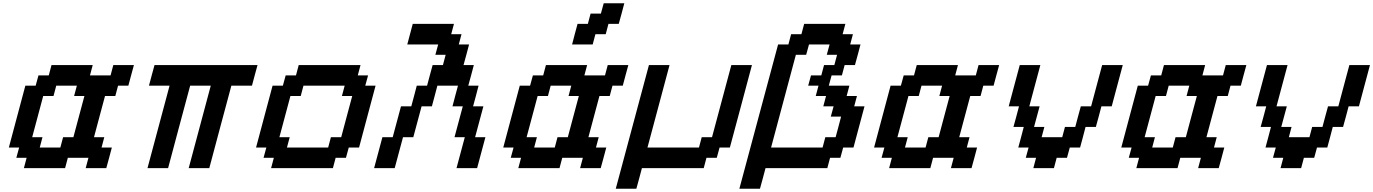

<svg xmlns="http://www.w3.org/2000/svg" viewBox="-20 -1020 8332 1165"><path d="M500 0H625Q630.9 -21 642.1 -62.5Q653.3 -104 658.7 -125H596.2L612.8 -187.5H550.3Q561.5 -229 583.7 -312.5Q606 -396 617.2 -437.5H679.7L696.3 -500H758.8Q764.2 -520.5 775.4 -562.3Q786.6 -604 792.5 -625H667.5L650.9 -562.5H525.9L542.5 -625H292.5L275.9 -562.5H213.4L196.3 -500H133.8Q117.2 -437.5 83.7 -312.5Q50.3 -187.5 33.7 -125H96.2L79.1 -62.5H141.6L125 0H375L391.6 -62.5H516.6ZM346.2 -125H221.2L237.8 -187.5H175.3Q186.5 -229 208.7 -312.3Q231 -395.5 242.2 -437.5H304.7L321.3 -500H446.3L429.7 -437.5H492.2Q481 -396 458.7 -312.5Q436.5 -229 425.3 -187.5H362.8Z M1125 0H1250Q1272 -83 1316.7 -250Q1361.3 -417 1383.8 -500H1508.8Q1514.2 -520.5 1525.4 -562.3Q1536.6 -604 1542.5 -625H917.5Q911.6 -604 900.4 -562.3Q889.2 -520.5 883.8 -500H1008.8Q986.8 -417 941.9 -250Q897 -83 875 0H1000Q1022 -83 1066.7 -250Q1111.3 -417 1133.8 -500H1258.8Q1236.8 -417 1191.9 -250Q1147 -83 1125 0Z M1625 0H2000L2016.6 -62.5H2079.1L2096.2 -125H2158.7Q2175.3 -187.5 2208.7 -312.5Q2242.2 -437.5 2258.8 -500H2196.3L2213.4 -562.5H2150.9L2167.5 -625H1792.5L1775.9 -562.5H1713.4L1696.3 -500H1633.8Q1617.2 -437.5 1583.7 -312.5Q1550.3 -187.5 1533.7 -125H1596.2L1579.1 -62.5H1641.6ZM1971.2 -125H1721.2L1737.8 -187.5H1675.3Q1686.5 -229 1708.7 -312.3Q1731 -395.5 1742.2 -437.5H1804.7L1821.3 -500H2071.3L2054.7 -437.5H2117.2Q2106 -396 2083.7 -312.5Q2061.5 -229 2050.3 -187.5H1987.8Z M2750 0H2875L2925.3 -187.5H2862.8L2913.1 -375H2850.6Q2856.4 -395.5 2867.4 -437.3Q2878.4 -479 2883.8 -500H2821.3Q2827.1 -520.5 2838.4 -562.3Q2849.6 -604 2855 -625H2792.5Q2798.3 -645.5 2809.6 -687.5Q2820.8 -729.5 2826.2 -750H2763.7L2780.3 -812.5H2717.8L2734.4 -875H2484.4Q2479 -854 2467.8 -812.5Q2456.5 -771 2451.2 -750H2638.7L2621.6 -687.5H2684.1L2667.5 -625H2605Q2599.1 -604 2587.9 -562.3Q2576.7 -520.5 2571.3 -500H2508.8Q2503.4 -479 2492.4 -437.5Q2481.4 -396 2475.6 -375H2413.1L2362.8 -187.5H2300.3L2250 0H2375L2425.3 -187.5H2487.8L2538.1 -375H2600.6Q2606.4 -396 2617.4 -437.5Q2628.4 -479 2633.8 -500H2758.8Q2752.9 -479 2741.9 -437.3Q2731 -395.5 2725.6 -375H2788.1L2737.8 -187.5H2800.3Z M3500 0H3625Q3630.9 -21 3642.1 -62.5Q3653.3 -104 3658.7 -125H3596.2L3612.8 -187.5H3550.3Q3561.5 -229 3583.7 -312.5Q3606 -396 3617.2 -437.5H3679.7L3696.3 -500H3758.8Q3764.2 -520.5 3775.4 -562.3Q3786.6 -604 3792.5 -625H3667.5L3650.9 -562.5H3525.9L3542.5 -625H3292.5L3275.9 -562.5H3213.4L3196.3 -500H3133.8Q3117.2 -437.5 3083.7 -312.5Q3050.3 -187.5 3033.7 -125H3096.2L3079.1 -62.5H3141.6L3125 0H3375L3391.6 -62.5H3516.6ZM3346.2 -125H3221.2L3237.8 -187.5H3175.3Q3186.5 -229 3208.7 -312.3Q3231 -395.5 3242.2 -437.5H3304.7L3321.3 -500H3446.3L3429.7 -437.5H3492.2Q3481 -396 3458.7 -312.5Q3436.5 -229 3425.3 -187.5H3362.8ZM3451.2 -750H3576.2L3592.8 -812.5H3655.3L3671.9 -875H3734.4Q3740.2 -895.5 3751.5 -937.3Q3762.7 -979 3768.1 -1000H3643.1L3626 -937.5H3563.5L3546.9 -875H3484.4Q3478.5 -854 3467.5 -812.5Q3456.5 -771 3451.2 -750Z M3716.3 125H3841.3Q3847.2 104 3858.4 62.5Q3869.6 21 3875 0H4250L4266.6 -62.5H4329.1L4346.2 -125H4408.7Q4431.2 -208.5 4475.8 -375.2Q4520.5 -542 4542.5 -625H4417.5L4300.3 -187.5H4237.8L4221.2 -125H3908.7Q3931.2 -208 3975.6 -375Q4020 -542 4042.5 -625H3917.5Q3883.8 -500 3816.9 -250Q3750 0 3716.3 125Z M4900.9 -562.5 4883.8 -500H4946.3L4929.7 -437.5H4992.2L4975.6 -375H5038.1L5021 -312.5H5083.5Q5078.1 -291.5 5067.1 -249.8Q5056.2 -208 5050.3 -187.5H4987.8L4971.2 -125H4658.7L4809.1 -687.5H4871.6L4888.7 -750H5013.7L4996.6 -687.5H5059.1L5042.5 -625H4980L4963.4 -562.5ZM4466.3 125H4591.3Q4597.2 104 4608.4 62.5Q4619.6 21 4625 0H5000L5016.6 -62.5H5079.1L5096.2 -125H5158.7Q5169.9 -166.5 5192.1 -249.8Q5214.4 -333 5225.6 -375H5163.1L5179.7 -437.5H5117.2L5133.8 -500H5008.8L5025.9 -562.5H5088.4L5105 -625H5167.5Q5173.3 -645.5 5184.6 -687.5Q5195.8 -729.5 5201.2 -750H5138.7L5155.3 -812.5H5092.8L5109.4 -875H4859.4L4842.8 -812.5H4780.3L4763.7 -750H4701.2Q4662.1 -604.5 4583.7 -312.5Q4505.4 -20.5 4466.3 125Z M5750 0H5875Q5880.9 -21 5892.1 -62.5Q5903.3 -104 5908.7 -125H5846.2L5862.8 -187.5H5800.3Q5811.5 -229 5833.7 -312.5Q5856 -396 5867.2 -437.5H5929.7L5946.3 -500H6008.8Q6014.2 -520.5 6025.4 -562.3Q6036.6 -604 6042.5 -625H5917.5L5900.9 -562.5H5775.9L5792.5 -625H5542.5L5525.9 -562.5H5463.4L5446.3 -500H5383.8Q5367.2 -437.5 5333.7 -312.5Q5300.3 -187.5 5283.7 -125H5346.2L5329.1 -62.5H5391.6L5375 0H5625L5641.6 -62.5H5766.6ZM5596.2 -125H5471.2L5487.8 -187.5H5425.3Q5436.5 -229 5458.7 -312.3Q5481 -395.5 5492.2 -437.5H5554.7L5571.3 -500H5696.3L5679.7 -437.5H5742.2Q5731 -396 5708.7 -312.5Q5686.5 -229 5675.3 -187.5H5612.8Z M6250 0H6375L6391.6 -62.5H6454.1L6471.2 -125H6533.7Q6539.6 -145.5 6550.5 -187.3Q6561.5 -229 6566.9 -250H6629.4Q6635.3 -270.5 6646.5 -312.3Q6657.7 -354 6663.1 -375H6725.6Q6736.8 -416.5 6759 -500Q6781.2 -583.5 6792.5 -625H6667.5Q6656.2 -583.5 6634 -500Q6611.8 -416.5 6600.6 -375H6538.1Q6532.2 -354 6521 -312.3Q6509.8 -270.5 6504.4 -250H6441.9L6425.3 -187.5H6300.3L6316.9 -250H6254.4Q6259.8 -270.5 6271.2 -312.3Q6282.7 -354 6288.1 -375H6225.6Q6236.8 -416.5 6259 -500Q6281.2 -583.5 6292.5 -625H6167.5Q6156.2 -583.5 6134 -500Q6111.8 -416.5 6100.6 -375H6163.1Q6157.7 -354 6146.5 -312.3Q6135.3 -270.5 6129.4 -250H6191.9Q6186.5 -229 6175.5 -187.3Q6164.6 -145.5 6158.7 -125H6221.2L6204.1 -62.5H6266.6Z M7250 0H7375Q7380.9 -21 7392.1 -62.5Q7403.3 -104 7408.7 -125H7346.2L7362.8 -187.5H7300.3Q7311.5 -229 7333.7 -312.5Q7356 -396 7367.2 -437.5H7429.7L7446.3 -500H7508.8Q7514.2 -520.5 7525.4 -562.3Q7536.6 -604 7542.5 -625H7417.5L7400.9 -562.5H7275.9L7292.5 -625H7042.5L7025.9 -562.5H6963.4L6946.3 -500H6883.8Q6867.2 -437.5 6833.7 -312.5Q6800.3 -187.5 6783.7 -125H6846.2L6829.1 -62.5H6891.6L6875 0H7125L7141.6 -62.5H7266.6ZM7096.2 -125H6971.2L6987.8 -187.5H6925.3Q6936.5 -229 6958.7 -312.3Q6981 -395.5 6992.2 -437.5H7054.7L7071.3 -500H7196.3L7179.7 -437.5H7242.2Q7231 -396 7208.7 -312.5Q7186.5 -229 7175.3 -187.5H7112.8Z M7750 0H7875L7891.6 -62.5H7954.1L7971.2 -125H8033.7Q8039.6 -145.5 8050.5 -187.3Q8061.5 -229 8066.9 -250H8129.4Q8135.3 -270.5 8146.5 -312.3Q8157.7 -354 8163.1 -375H8225.6Q8236.8 -416.5 8259 -500Q8281.2 -583.5 8292.5 -625H8167.5Q8156.2 -583.5 8134 -500Q8111.8 -416.5 8100.6 -375H8038.1Q8032.2 -354 8021 -312.3Q8009.8 -270.5 8004.4 -250H7941.9L7925.3 -187.5H7800.3L7816.9 -250H7754.4Q7759.8 -270.5 7771.2 -312.3Q7782.7 -354 7788.1 -375H7725.6Q7736.8 -416.5 7759 -500Q7781.2 -583.5 7792.5 -625H7667.5Q7656.2 -583.5 7634 -500Q7611.8 -416.5 7600.6 -375H7663.1Q7657.7 -354 7646.5 -312.3Q7635.3 -270.5 7629.4 -250H7691.9Q7686.5 -229 7675.5 -187.3Q7664.6 -145.5 7658.7 -125H7721.2L7704.1 -62.5H7766.6Z"/></svg>

Font: Faithful 32x
Style: Oblique
Weight: 400
Foundry: Faithful Resource Pack
Version: Version 1.0; January 27, 2023